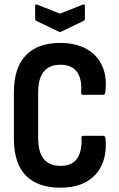

<svg xmlns="http://www.w3.org/2000/svg" viewBox="-20 -862 553 890"><path d="M259 8Q154.9 8 99.6 -48.4Q44.4 -104.8 44.4 -220.3V-434.2Q44.4 -547.8 99.6 -605.4Q154.9 -663 259 -663Q331.2 -663 381.2 -634.8Q431.2 -606.6 454.1 -555.5Q477 -504.3 468 -434.4Q467.5 -422.5 458.1 -422.5H366Q355.6 -422.5 356.1 -433.9Q360.7 -495.9 336.7 -528.9Q312.8 -561.9 260 -561.9Q209.2 -561.9 183 -530.4Q156.8 -499 156.8 -430.7V-225.2Q156.8 -156 183.2 -124.6Q209.7 -93.1 260 -93.1Q314.8 -93.1 338 -128.1Q361.2 -163.1 357.6 -221.1Q356.1 -232.5 366.6 -232.5H458.1Q468 -232.5 469 -220.5Q478.5 -114.7 423.2 -53.3Q367.9 8 259 8ZM251.5 -715.7 148.8 -765Q142.9 -768 142.9 -777V-834.8Q142.9 -844.8 153.8 -839.8L258 -798.9L362.2 -839.8Q373.6 -845.2 373.6 -834.8V-777Q373.6 -768 367.1 -765L264.9 -715.7Q258 -712.2 251.5 -715.7Z"/></svg>

Font: Sofia Sans Condensed
Style: Regular
Weight: 400
Designer: Botio Nikoltchev, Ani Petrova
Foundry: lettersoup
Version: Version 4.100